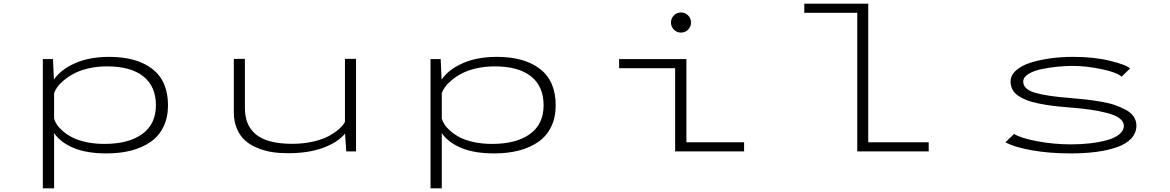

<svg xmlns="http://www.w3.org/2000/svg" viewBox="-20 -820 6340 1040"><path d="M212 -500H267L272 -389Q310 -444 387.5 -478Q465 -512 572 -512Q721 -512 805.5 -446.2Q890 -380.5 890 -249.5Q890 -183.5 865.2 -133Q840.5 -82.5 795.5 -51.2Q750.5 -20 690.5 -4.5Q630.5 11 556.5 11Q450 11 379 -18.5Q308 -48 273 -99V200H212ZM560 -460.5Q507 -460.5 460.5 -449.8Q414 -439 382.8 -422.8Q351.5 -406.5 327.2 -386.2Q303 -366 290.2 -348Q277.5 -330 273 -314.5V-177Q277.5 -161.5 288.5 -144.8Q299.5 -128 321.5 -109Q343.5 -90 373 -75Q402.5 -60 447.5 -50.2Q492.5 -40.5 545.5 -40.5Q677 -40.5 750.8 -94.2Q824.5 -148 824.5 -249.5Q824.5 -352 756.5 -406.2Q688.5 -460.5 560 -460.5Z M1539.5 10Q1494 10 1454 3.8Q1414 -2.5 1375 -18.2Q1336 -34 1308.2 -58.5Q1280.5 -83 1263.5 -122.2Q1246.5 -161.5 1246.5 -211.5V-501H1306.5V-236.5Q1306.5 -190 1320.2 -155Q1334 -120 1363.8 -94Q1393.5 -68 1443.5 -54.5Q1493.5 -41 1563 -41Q1624.5 -41 1677.8 -53.5Q1731 -66 1764.8 -85.2Q1798.5 -104.5 1819.5 -123.8Q1840.5 -143 1848.5 -160.5V-501H1908.5V0H1855.5L1849 -96.5Q1809.5 -48.5 1729.8 -19.2Q1650 10 1539.5 10Z M2312 -500H2367L2372 -389Q2410 -444 2487.5 -478Q2565 -512 2672 -512Q2821 -512 2905.5 -446.2Q2990 -380.5 2990 -249.5Q2990 -183.5 2965.2 -133Q2940.5 -82.5 2895.5 -51.2Q2850.5 -20 2790.5 -4.5Q2730.5 11 2656.5 11Q2550 11 2479 -18.5Q2408 -48 2373 -99V200H2312ZM2660 -460.5Q2607 -460.5 2560.5 -449.8Q2514 -439 2482.8 -422.8Q2451.5 -406.5 2427.2 -386.2Q2403 -366 2390.2 -348Q2377.5 -330 2373 -314.5V-177Q2377.5 -161.5 2388.5 -144.8Q2399.5 -128 2421.5 -109Q2443.5 -90 2473 -75Q2502.5 -60 2547.5 -50.2Q2592.5 -40.5 2645.5 -40.5Q2777 -40.5 2850.8 -94.2Q2924.5 -148 2924.5 -249.5Q2924.5 -352 2856.5 -406.2Q2788.5 -460.5 2660 -460.5Z M3668.5 -643.5Q3646 -643.5 3630.2 -659.5Q3614.5 -675.5 3614.5 -698Q3614.5 -720.5 3630.2 -736.5Q3646 -752.5 3668.5 -752.5Q3691.5 -752.5 3707.2 -736.5Q3723 -720.5 3723 -698Q3723 -675.5 3707.2 -659.5Q3691.5 -643.5 3668.5 -643.5ZM3698 -49.5H4010.5V0H3637V-450.5H3333.5V-500H3698Z M4683 -49.5H5010.5V0H4623.5V-750.5H4336.5V-800H4683Z M5778 11Q5665 11 5570 -5.8Q5475 -22.5 5426 -49.5L5473 -94.5Q5511 -71 5600.5 -54.5Q5690 -38 5781 -38Q5834 -38 5882.8 -43.5Q5931.5 -49 5974 -60.2Q6016.5 -71.5 6042 -91.8Q6067.5 -112 6067.5 -138.5Q6067.5 -161.5 6044.2 -179Q6021 -196.5 5976.8 -208Q5932.5 -219.5 5882.5 -226.5Q5832.5 -233.5 5766 -238.5Q5717 -242.5 5680 -247.2Q5643 -252 5605.5 -259.5Q5568 -267 5542 -277.2Q5516 -287.5 5495.2 -301.5Q5474.5 -315.5 5464.2 -335Q5454 -354.5 5454 -378.5Q5454 -412 5483.5 -438.5Q5513 -465 5562.2 -480.5Q5611.5 -496 5670.2 -504Q5729 -512 5793.5 -512Q5906 -512 5993.5 -490.5Q6081 -469 6101 -449L6055 -404.5Q6033 -427 5948.8 -445Q5864.5 -463 5791.5 -463Q5752.5 -463 5710.5 -459Q5668.5 -455 5624 -446Q5579.5 -437 5551 -419.5Q5522.5 -402 5522.5 -378Q5522.5 -336.5 5586.5 -317.5Q5650.5 -298.5 5784 -288.5Q5829 -285 5864.8 -280.8Q5900.5 -276.5 5943.8 -269.2Q5987 -262 6018.8 -251Q6050.5 -240 6078.2 -225Q6106 -210 6120.8 -188.2Q6135.5 -166.5 6135.5 -140Q6135.5 -100 6107.8 -70Q6080 -40 6030.2 -22.8Q5980.5 -5.5 5917.8 2.8Q5855 11 5778 11Z"/></svg>

Font: League Mono Extended UltraLight
Style: Regular
Weight: 200
Width: 9
Designer: Tyler Finck
Foundry: The League of Moveable Type / Tyler Finck
Version: Version 2.210